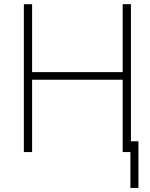

<svg xmlns="http://www.w3.org/2000/svg" viewBox="-20 -731 722 923"><path d="M581.1 -384.3V-347.7H120.6V-384.3ZM134.3 -710.9V0H94.7V-710.9ZM609.4 -710.9V0H569.8V-710.9ZM645.5 -51.8V172.4H606.9V-51.8Z"/></svg>

Font: Roboto ExtraLight
Style: Regular
Weight: 250
Designer: Christian Robertson
Foundry: Google
Version: Version 3.009; 2024